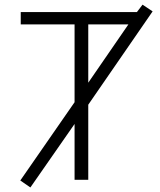

<svg xmlns="http://www.w3.org/2000/svg" viewBox="-20 -783 697 836"><path d="M364.3 -422.9 539.1 -676.8H364.3ZM576.2 -730.5 600.6 -762.7 644.5 -733.4 364.3 -327.1V0H304.7V-243.2L112.3 33.2L68.4 2.9L304.7 -337.9V-676.8H70.3V-730.5Z"/></svg>

Font: Gen Shin Gothic Light
Style: Regular
Weight: 200
Designer: [Source Han Sans]
Ryoko NISHIZUKA  (kana & ideographs); Paul D. Hunt (Latin, Greek & Cyrillic); Wenlong ZHANG  (bopomofo
Version: Version 1.002.20150607